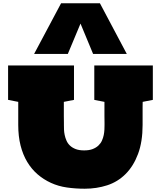

<svg xmlns="http://www.w3.org/2000/svg" viewBox="-20 -1153 992 1182"><path d="M189.9 -820.8 356 -1132.8H595.2L760.7 -820.8H553.2L475.6 -1007.8L397.5 -820.8ZM858.4 -525.9Q857.9 -510.3 857.9 -495.4Q857.9 -480.5 857.9 -466.3V-383.8Q857.9 -280.3 829.8 -205.3Q801.8 -130.4 753.2 -81.8Q704.6 -33.2 639.6 -12.2Q574.7 8.8 501.5 8.8Q444.3 8.8 391.8 1.2Q339.4 -6.3 293.9 -27.1Q248.5 -47.9 211.4 -79.8Q174.3 -111.8 147.7 -156Q121.1 -200.2 106.7 -256.8Q92.3 -313.5 92.3 -383.8V-525.9L29.8 -538.1V-750H435.5V-538.1L373 -525.9V-462.9Q373 -450.7 373 -438.2Q373 -425.8 373.3 -415Q373.5 -404.3 373.5 -396Q373.5 -387.7 373.5 -383.8Q373.5 -371.6 374 -355.5Q374.5 -339.4 378.2 -322Q381.8 -304.7 389.2 -287.6Q396.5 -270.5 410.4 -257.1Q424.3 -243.7 445.6 -235.4Q466.8 -227.1 498 -227.1Q529.3 -227.1 550.5 -235.4Q571.8 -243.7 585.9 -257.1Q600.1 -270.5 607.7 -287.6Q615.2 -304.7 618.7 -322Q622.1 -339.4 622.8 -355.5Q623.5 -371.6 623.5 -383.8Q623.5 -387.7 623.5 -396Q623.5 -404.3 623.3 -415Q623 -425.8 623 -438.2Q623 -450.7 623 -462.9V-525.9L560.5 -538.1V-750H920.9V-538.1Z"/></svg>

Font: Holtwood One SC
Style: Regular
Weight: 400
Version: Version 1.000